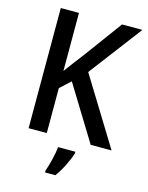

<svg xmlns="http://www.w3.org/2000/svg" viewBox="-136 -797 849 1102"><g transform="rotate(15 289.0 -246.5)"><path d="M578 0 332 -400 570 -714H449L282 -487C249 -443 218 -404 193 -369V-714H85V0H193V-267L255 -324L454 0ZM379 71V61H277C273 102 255 174 242 209V221H303C336 177 366 114 379 71Z"/></g></svg>

Font: Noto Sans Bengali SemiCondensed Medium
Style: Regular
Weight: 500
Width: 4
Designer: Joana Ranito - Universal Thirst; Jelle Bosma - Monotype Design Team
Foundry: Universal Thirst ehf.
Version: Version 3.000